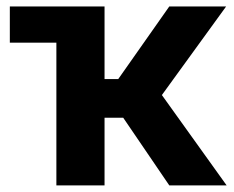

<svg xmlns="http://www.w3.org/2000/svg" viewBox="-20 -562 710 582"><path d="M9.8 -432.6V-542.5H204.6V-432.6ZM150.9 0V-542.5H296.9V-322.3H338.4L493.2 -542.5H665.5L470.7 -273.9L667 0H493.2L353.5 -205.1H296.9V0Z"/></svg>

Font: Inter 16pt
Style: Bold
Weight: 700
Version: Version 4.001;git-66647c0bb